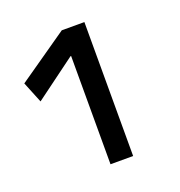

<svg xmlns="http://www.w3.org/2000/svg" viewBox="-89 -806 552 590"><g transform="rotate(-20 186.5 -511.0)"><path d="M175 -292V-646H173L39 -547L11 -616L175 -730H249V-292Z"/></g></svg>

Font: M PLUS 1
Style: Regular
Weight: 400
Designer: Coji Morishita
Foundry: UNDERFOREST DESIGN
Version: Version 1.001